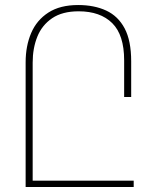

<svg xmlns="http://www.w3.org/2000/svg" viewBox="-20 -744 624 764"><path d="M291 -724Q355 -724 402.5 -702Q450 -680 476 -631Q502 -582 502 -500V-358H474V-504Q474 -605 426.5 -652Q379 -699 293 -699Q228 -699 187.5 -671.5Q147 -644 128.5 -598Q110 -552 110 -495V0H82V-496Q82 -561 104 -612.5Q126 -664 172.5 -694Q219 -724 291 -724ZM101 0V-25H512V0Z"/></svg>

Font: Noto Serif Armenian Thin
Style: Regular
Weight: 250
Version: Version 2.007